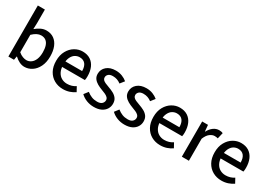

<svg xmlns="http://www.w3.org/2000/svg" viewBox="11 -1503 3239 2310"><g transform="rotate(30 1630.5 -348.5)"><path d="M304 12Q270 12 235 -4.5Q200 -21 168 -51H165L156 0H78V-709H176V-521L173 -436Q206 -464 243.5 -482.5Q281 -501 321 -501Q383 -501 426 -470Q469 -439 491.5 -383.5Q514 -328 514 -252Q514 -169 484.5 -109.5Q455 -50 407 -19Q359 12 304 12ZM285 -70Q321 -70 350 -91Q379 -112 395.5 -152.5Q412 -193 412 -251Q412 -302 400 -339.5Q388 -377 362 -397.5Q336 -418 295 -418Q267 -418 237.5 -403.5Q208 -389 176 -358V-116Q205 -91 234 -80.5Q263 -70 285 -70Z M840 12Q772 12 718 -18.5Q664 -49 632.5 -106Q601 -163 601 -244Q601 -324 633 -381.5Q665 -439 716 -469.5Q767 -500 824 -500Q889 -500 933 -471Q977 -442 999.5 -390.5Q1022 -339 1022 -270Q1022 -256 1021 -242Q1020 -228 1017 -215H673V-292H934Q934 -354 907 -388Q880 -422 826 -422Q795 -422 766 -405Q737 -388 718 -349.5Q699 -311 699 -245Q699 -185 720 -145.5Q741 -106 775.5 -87Q810 -68 851 -68Q885 -68 914.5 -77Q944 -86 969 -103L1004 -39Q971 -16 929.5 -2Q888 12 840 12Z M1269 12Q1216 12 1168 -6.5Q1120 -25 1085 -59L1129 -116Q1162 -90 1196 -76.5Q1230 -63 1272 -63Q1316 -63 1337.5 -83Q1359 -103 1359 -131Q1359 -153 1343.5 -168.5Q1328 -184 1304 -194.5Q1280 -205 1253 -215Q1217 -228 1184.5 -246.5Q1152 -265 1132 -292Q1112 -319 1112 -358Q1112 -420 1158.5 -460.5Q1205 -501 1285 -501Q1333 -501 1373.5 -485Q1414 -469 1443 -444L1398 -387Q1373 -406 1346 -415.5Q1319 -425 1287 -425Q1246 -425 1226 -406.5Q1206 -388 1206 -363Q1206 -343 1218.5 -329.5Q1231 -316 1253.5 -306Q1276 -296 1307 -285Q1345 -272 1378.5 -254Q1412 -236 1432.5 -208Q1453 -180 1453 -136Q1453 -96 1432 -62Q1411 -28 1370 -8Q1329 12 1269 12Z M1694 12Q1641 12 1593 -6.5Q1545 -25 1510 -59L1554 -116Q1587 -90 1621 -76.5Q1655 -63 1697 -63Q1741 -63 1762.5 -83Q1784 -103 1784 -131Q1784 -153 1768.5 -168.5Q1753 -184 1729 -194.5Q1705 -205 1678 -215Q1642 -228 1609.5 -246.5Q1577 -265 1557 -292Q1537 -319 1537 -358Q1537 -420 1583.5 -460.5Q1630 -501 1710 -501Q1758 -501 1798.5 -485Q1839 -469 1868 -444L1823 -387Q1798 -406 1771 -415.5Q1744 -425 1712 -425Q1671 -425 1651 -406.5Q1631 -388 1631 -363Q1631 -343 1643.5 -329.5Q1656 -316 1678.5 -306Q1701 -296 1732 -285Q1770 -272 1803.5 -254Q1837 -236 1857.5 -208Q1878 -180 1878 -136Q1878 -96 1857 -62Q1836 -28 1795 -8Q1754 12 1694 12Z M2191 12Q2123 12 2069 -18.5Q2015 -49 1983.5 -106Q1952 -163 1952 -244Q1952 -324 1984 -381.5Q2016 -439 2067 -469.5Q2118 -500 2175 -500Q2240 -500 2284 -471Q2328 -442 2350.5 -390.5Q2373 -339 2373 -270Q2373 -256 2372 -242Q2371 -228 2368 -215H2024V-292H2285Q2285 -354 2258 -388Q2231 -422 2177 -422Q2146 -422 2117 -405Q2088 -388 2069 -349.5Q2050 -311 2050 -245Q2050 -185 2071 -145.5Q2092 -106 2126.5 -87Q2161 -68 2202 -68Q2236 -68 2265.5 -77Q2295 -86 2320 -103L2355 -39Q2322 -16 2280.5 -2Q2239 12 2191 12Z M2488 0V-489H2569L2577 -401H2580Q2605 -448 2641 -474.5Q2677 -501 2719 -501Q2736 -501 2748.5 -498.5Q2761 -496 2772 -491L2752 -407Q2741 -410 2731 -411.5Q2721 -413 2706 -413Q2676 -413 2643 -389Q2610 -365 2586 -306V0Z M3042 12Q2974 12 2920 -18.5Q2866 -49 2834.5 -106Q2803 -163 2803 -244Q2803 -324 2835 -381.5Q2867 -439 2918 -469.5Q2969 -500 3026 -500Q3091 -500 3135 -471Q3179 -442 3201.5 -390.5Q3224 -339 3224 -270Q3224 -256 3223 -242Q3222 -228 3219 -215H2875V-292H3136Q3136 -354 3109 -388Q3082 -422 3028 -422Q2997 -422 2968 -405Q2939 -388 2920 -349.5Q2901 -311 2901 -245Q2901 -185 2922 -145.5Q2943 -106 2977.5 -87Q3012 -68 3053 -68Q3087 -68 3116.5 -77Q3146 -86 3171 -103L3206 -39Q3173 -16 3131.5 -2Q3090 12 3042 12Z"/></g></svg>

Font: UmiuVSE Medium
Style: Regular
Weight: 500
Designer: Paul D. Hunt
Foundry: Adobe
Version: Version 3.046;September 5, 2023;FontCreator 14.0.0.2901 64-b